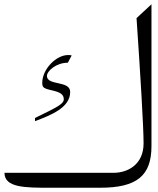

<svg xmlns="http://www.w3.org/2000/svg" viewBox="-20 -880 740 900"><path d="M213 0H450C621 0 690 -56 690 -195V-860L620 -795C638 -531 653 -286 653 -208C653 -108 578 -70 513 -70H1C1 0 98 0 213 0ZM144 -312C218 -340 309 -375 309 -449C309 -504 200 -477 200 -524C200 -547 243 -586 298 -586L316 -620C311 -622 305 -622 299 -622C244 -622 178 -557 178 -491C178 -475 183 -469 196 -464C225 -453 279 -453 279 -415C279 -393 251 -379 144 -327Z"/></svg>

Font: Kawkab Mono Light
Style: Regular
Weight: 300
Monospace: yes
Designer: Abdullah Arif
Foundry: Abdullah Arif
Version: Version 1.000;PS 000.500;hotconv 1.0.88;makeotf.lib2.5.64775